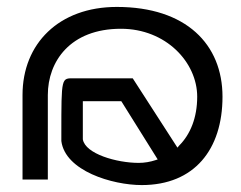

<svg xmlns="http://www.w3.org/2000/svg" viewBox="-20 -528 696 554"><path d="M45 -10H118V-254C118 -350 182 -445 329 -445C459 -445 549 -348 549 -249C549 -188 529 -140 497 -108L492 -102L363 -302H194C157 -302 157 -308 157 -142V-121C168 -35 304 6 389 6C541 6 622 -97 622 -249C622 -400 517 -508 317 -508C150 -508 45 -402 45 -254ZM219 -126V-127V-236H330L435 -68L429 -66C414 -61 397 -58 380 -58C317 -58 226 -84 219 -126Z"/></svg>

Font: Charger Sport
Style: LitExt
Weight: 300
Designer: Jasper
Foundry: Cannot Into Space Fonts
Version: Version 1.1